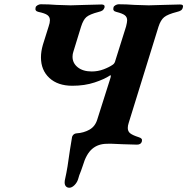

<svg xmlns="http://www.w3.org/2000/svg" viewBox="-20 -675 878 900"><path d="M283 180Q283 172 286 160Q296 117 308 27Q316 -26 318 -34Q324 -49 339 -50Q372 -52 399 -67Q426 -82 436 -115L496 -304Q500 -316 499.5 -320Q499 -324 495 -321Q470 -304 423.5 -288.5Q377 -273 319 -273Q251 -273 211.5 -309.5Q172 -346 172 -406Q172 -434 181 -465L208 -551Q214 -568 214 -580Q214 -596 202 -604.5Q190 -613 161 -619Q142 -623 147 -640Q148 -646 156 -650.5Q164 -655 171 -655Q208 -655 245 -652Q293 -650 311 -650Q329 -650 379 -652Q433 -654 456 -654Q473 -654 470 -640Q467 -631 461 -626.5Q455 -622 442 -619Q400 -608 385 -595Q370 -582 360 -550L324 -433Q320 -422 320 -409Q320 -379 344.5 -359.5Q369 -340 410 -340Q439 -340 465.5 -350Q492 -360 509 -372Q518 -378 521 -392L571 -551Q576 -571 576 -580Q576 -595 565 -603.5Q554 -612 526 -619Q507 -623 512 -640Q513 -646 521 -650.5Q529 -655 536 -655Q572 -655 611 -652Q657 -650 677 -650Q695 -650 747 -652Q801 -654 824 -654Q842 -654 837 -640Q835 -631 828.5 -626.5Q822 -622 809 -619Q766 -608 749.5 -594.5Q733 -581 723 -550L583 -98Q579 -86 579 -75Q579 -59 590.5 -50Q602 -41 630 -32Q640 -29 643.5 -24.5Q647 -20 645 -12Q641 3 622 3Q602 3 554 1Q543 1 519.5 -0.5Q496 -2 482 -1Q440 -1 412 23Q384 47 368 102L360 125Q350 149 347 162Q342 180 329.5 192.5Q317 205 305 205Q295 205 289 198.5Q283 192 283 180Z"/></svg>

Font: EB Garamond
Style: Bold Italic
Weight: 700
Italic angle: -17.2°
Designer: Georg Duffner and Octavio Pardo
Foundry: Georg Duffner
Version: Version 1.000